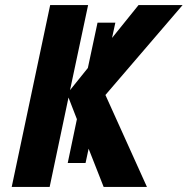

<svg xmlns="http://www.w3.org/2000/svg" viewBox="-20 -734 737 754"><path d="M26 0 177 -714H326L255 -380L325 -467L363 -645H433L420 -585L524 -714H697L394 -361L557 0H387L328 -150L316 -94H246L282 -266L249 -351L175 0Z"/></svg>

Font: Noto IKEA Latin
Style: Bold Italic
Weight: 700
Italic angle: -12°
Designer: Monotype Design Team
Foundry: Monotype Imaging Inc.
Version: Version 1.0